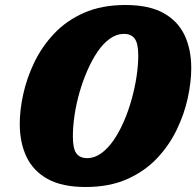

<svg xmlns="http://www.w3.org/2000/svg" viewBox="-20 -733 785 768"><path d="M271.5 -187Q271.5 -138.5 285.5 -119.5Q299.5 -100.5 328.5 -100.5Q358 -100.5 384.5 -119.5Q411 -138.5 433.8 -171.2Q456.5 -204 474.8 -245.8Q493 -287.5 506 -333.8Q519 -380 526 -425.5Q533 -471 533 -511Q533 -559.5 518.8 -578.5Q504.5 -597.5 475.5 -597.5Q446.5 -597.5 419.8 -578.5Q393 -559.5 370.5 -526.5Q348 -493.5 329.8 -451.8Q311.5 -410 298.2 -364Q285 -318 278.2 -272.5Q271.5 -227 271.5 -187ZM481.5 -713Q576 -713 634 -680.8Q692 -648.5 718.5 -591.8Q745 -535 745 -460.5Q745 -405.5 731.2 -341.5Q717.5 -277.5 687 -214.2Q656.5 -151 607.5 -99.2Q558.5 -47.5 487.8 -16.2Q417 15 322.5 15Q228.5 15 170.5 -17.2Q112.5 -49.5 85.8 -106.2Q59 -163 59 -237.5Q59 -292.5 73 -356.5Q87 -420.5 117.2 -483.5Q147.5 -546.5 196.5 -598.5Q245.5 -650.5 316.2 -681.8Q387 -713 481.5 -713Z"/></svg>

Font: Newsreader 9pt ExtraBold
Style: Italic
Weight: 800
Italic angle: -17°
Designer: Hugues Gentile
Foundry: Production Type
Version: Version 1.003